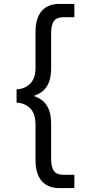

<svg xmlns="http://www.w3.org/2000/svg" viewBox="-20 -815 446 984"><path d="M284 149Q226 149 194 113Q162 77 162 4V-176Q162 -233 134.5 -260Q107 -287 65 -289V-357Q107 -359 134.5 -386Q162 -413 162 -469V-650Q162 -723 194 -759Q226 -795 284 -795H361V-727H308Q271 -727 256.5 -707.5Q242 -688 242 -645V-466Q242 -417 228.5 -388Q215 -359 194.5 -344.5Q174 -330 152 -323Q174 -317 194.5 -302Q215 -287 228.5 -258Q242 -229 242 -180V-1Q242 42 256.5 61.5Q271 81 308 81H361V149Z"/></svg>

Font: Zen Kaku Gothic Antique Medium
Style: Regular
Weight: 500
Designer: Yoshimichi Ohira
Foundry: Positype
Version: Version 1.002